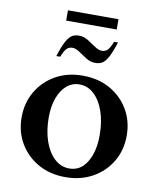

<svg xmlns="http://www.w3.org/2000/svg" viewBox="-99 -998 898 1085"><g transform="rotate(10 350.5 -455.5)"><path d="M350 10Q262 10 194.5 -28Q127 -66 88 -131.5Q49 -197 49 -281Q49 -364 88 -430Q127 -496 194.5 -534Q262 -572 350 -572Q438 -572 506 -534Q574 -496 613 -430Q652 -364 652 -281Q652 -197 613 -131.5Q574 -66 506 -28Q438 10 350 10ZM364 -42Q428 -42 464.5 -102Q501 -162 501 -256Q501 -333 480.5 -392.5Q460 -452 423.5 -486Q387 -520 340 -520Q298 -520 266.5 -493Q235 -466 217.5 -418Q200 -370 200 -307Q200 -230 221 -170Q242 -110 279 -76Q316 -42 364 -42ZM182 -655Q201 -715 217.5 -744Q234 -773 250.5 -782Q267 -791 289 -791Q317 -791 341.5 -775.5Q366 -760 388.5 -744.5Q411 -729 430 -729Q448 -729 461 -740.5Q474 -752 490 -791H512Q493 -731 476.5 -702Q460 -673 443.5 -664Q427 -655 405 -655Q377 -655 352.5 -670.5Q328 -686 305.5 -701.5Q283 -717 264 -717Q246 -717 233 -705.5Q220 -694 204 -655ZM202 -862V-921H492V-862Z"/></g></svg>

Font: Spectral SC
Style: Bold
Weight: 700
Designer: Jean-Baptiste Levee
Foundry: Production Type
Version: Version 2.001